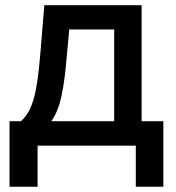

<svg xmlns="http://www.w3.org/2000/svg" viewBox="-20 -560 677 738"><path d="M16.6 157.7V-94.2H60.5Q77.6 -109.4 89.6 -130.6Q101.6 -151.9 109.9 -181.4Q118.2 -210.9 123.8 -250.2Q129.4 -289.6 133.8 -339.4L150.4 -540H524.4V-94.2H607.9V157.7H502V0H124.5V157.7ZM177.2 -94.2H418.9V-446.8H246.1L236.3 -339.4Q229.5 -254.4 216.8 -193.1Q204.1 -131.8 177.2 -94.2Z"/></svg>

Font: V-Inter
Style: Medium-500
Weight: 500
Designer: Rasmus Andersson
Foundry: rsms
Version: Version 4.000;git-4146feb